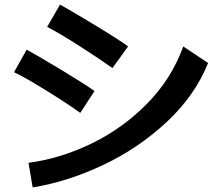

<svg xmlns="http://www.w3.org/2000/svg" viewBox="-20 -797 934 835"><path d="M185 -680 241 -777Q292 -749 399 -684Q506 -619 537 -595L469 -501Q422 -535 328.5 -595Q235 -655 185 -680ZM122 18 104 -89Q242 -107 377.5 -172.5Q513 -238 619.5 -346Q726 -454 777 -595L885 -523Q828 -381 704.5 -266Q581 -151 426.5 -78.5Q272 -6 122 18ZM41 -483 96 -581Q146 -554 252.5 -489.5Q359 -425 391 -401L329 -306Q280 -342 185 -401Q90 -460 41 -483Z"/></svg>

Font: 카카오 큰글씨 ExtraBold
Style: Regular
Weight: 800
Designer: Park Young-rak; Lee Sang-min; Kim Jung-jin; Min Bon; Park Min-gyu;
Foundry: Kakao Corporation
Version: Version 2.003